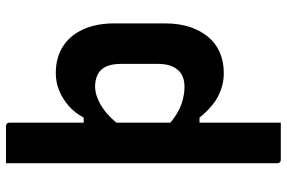

<svg xmlns="http://www.w3.org/2000/svg" viewBox="-178 -578 956 640"><g transform="rotate(-90 300.0 -258.0)"><path d="M76 -716Q97 -716 118 -716Q139 -716 159 -716Q179 -716 200 -716Q204 -716 206 -714.5Q208 -713 209.5 -711Q211 -709 211 -705Q211 -632 211 -541.5Q211 -451 211 -352Q211 -253 211 -153.5Q211 -54 211 36.5Q211 127 211 200Q190 200 170 200Q150 200 129 200Q108 200 87 200Q84 200 81.5 198.5Q79 197 77.5 194.5Q76 192 76 189Q76 137 76 72Q76 7 76 -65.5Q76 -138 76 -213Q76 -288 76 -360.5Q76 -433 76 -498Q76 -563 76 -615Q76 -643 76 -668Q76 -693 76 -716ZM376 -550Q427 -550 464 -527Q501 -504 521.5 -460Q542 -416 542 -355V-186Q542 -139 530 -103Q518 -67 496.5 -41.5Q475 -16 444.5 -3Q414 10 376 10Q347 10 319.5 0Q292 -10 269 -29Q246 -48 228 -71H199V-179Q218 -161 239.5 -147.5Q261 -134 285 -127.5Q309 -121 331 -121Q356 -121 372.5 -131Q389 -141 398 -160.5Q407 -180 407 -208V-333Q407 -357 401.5 -373.5Q396 -390 386 -400Q377 -409 363 -414Q349 -419 331 -419Q310 -419 286.5 -408.5Q263 -398 241 -379Q219 -360 200 -333V-457H228Q244 -487 267 -507Q290 -527 317.5 -538.5Q345 -550 376 -550Z"/></g></svg>

Font: Recursive Monospace
Style: Bold
Weight: 700
Version: Version 1.047